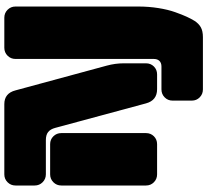

<svg xmlns="http://www.w3.org/2000/svg" viewBox="-55 -685 950 880"><g transform="rotate(-90 420.0 -245.0)"><path d="M61 -700.2H382.8Q432.6 -700.2 445.8 -648.9L559.1 -231Q569.8 -191.9 569.8 -152.8V-50.8Q569.8 -29.3 555.2 -14.6Q540.5 0 519 0H451.2Q399.9 0 386.2 -50.8L273.9 -466.8Q268.1 -488.8 254.9 -499.3Q241.7 -509.8 217.8 -509.8H61Q39.6 -509.8 24.7 -524.7Q9.8 -539.6 9.8 -561V-648.9Q9.8 -670.4 24.7 -685.3Q39.6 -700.2 61 -700.2ZM589.8 -15.1V-648.9Q589.8 -670.4 604.7 -685.3Q619.6 -700.2 641.1 -700.2H778.8Q800.3 -700.2 815.2 -685.3Q830.1 -670.4 830.1 -648.9V-86.9Q830.1 -38.6 823 5.9Q815.9 50.3 804.2 83Q792.5 115.7 783.2 136Q773.9 156.2 764.2 171.9Q751.5 191.4 734.4 200.7Q717.3 210 689.9 210H450.2Q428.7 210 413.8 195.3Q398.9 180.7 398.9 159.2V70.8Q398.9 49.3 413.8 34.7Q428.7 20 450.2 20H555.2Q571.8 20 580.8 10.7Q589.8 1.5 589.8 -15.1ZM250 -439V-50.8Q250 -29.3 235.4 -14.6Q220.7 0 199.2 0H61Q39.6 0 24.7 -14.6Q9.8 -29.3 9.8 -50.8V-439Q9.8 -460.4 24.7 -475.3Q39.6 -490.2 61 -490.2H199.2Q220.7 -490.2 235.4 -475.3Q250 -460.4 250 -439Z"/></g></svg>

Font: Nastup Soft
Style: Regular
Weight: 400
Designer: Maksym Kobuzan
Foundry: Zakznak
Version: Version 1.020;hotconv 1.0.109;makeotfexe 2.5.65596